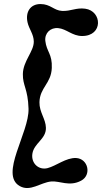

<svg xmlns="http://www.w3.org/2000/svg" viewBox="-20 -756 504 949"><path d="M287 -702C330 -700 356 -719 401 -713C485 -702 491 -578 386 -578C337 -578 309 -613 268 -617C229 -621 200 -592 204 -554C210 -500 239 -490 236 -420C233 -343 177 -324 175 -251C174 -201 206 -169 207 -124C208 -68 148 -49 140 4C133 52 172 86 215 75C258 64 306 23 356 25C416 28 434 109 381 137C323 168 275 137 233 141C180 146 130 193 78 164C-24 107 125 -100 121 -219C118 -318 92 -332 93 -390C94 -454 147 -501 147 -550C147 -587 123 -613 116 -646C105 -697 130 -736 180 -736C230 -736 246 -704 287 -702Z"/></svg>

Font: PicNic
Style: Regular
Weight: 400
Designer: Mariel Nils
Foundry: Velvetyne Type Foundry
Version: Version 2.000;Glyphs 3.2.3 (3260)